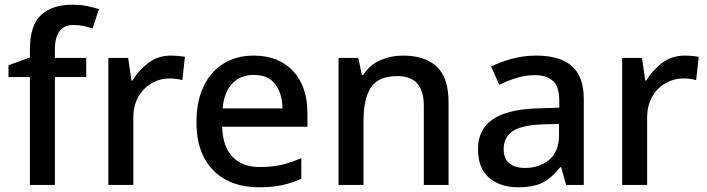

<svg xmlns="http://www.w3.org/2000/svg" viewBox="-20 -785 3003 815"><path d="M346 -458H213V0H107V-458H16V-508L107 -541V-575Q107 -678 154.5 -721.5Q202 -765 287 -765Q322 -765 351 -759Q380 -753 400 -746L373 -665Q356 -670 335.5 -674.5Q315 -679 292 -679Q213 -679 213 -574V-539H346Z M706 -549Q720 -549 736.5 -547.5Q753 -546 765 -544L754 -445Q728 -452 700 -452Q660 -452 624.5 -432Q589 -412 567.5 -374.5Q546 -337 546 -284V0H440V-539H524L538 -443H542Q568 -486 609 -517.5Q650 -549 706 -549Z M1057 -549Q1163 -549 1224 -483.5Q1285 -418 1285 -305V-247H923Q925 -164 966.5 -120Q1008 -76 1083 -76Q1135 -76 1175.5 -85.5Q1216 -95 1259 -114V-26Q1218 -8 1177 1Q1136 10 1079 10Q1000 10 940.5 -21Q881 -52 847.5 -113.5Q814 -175 814 -265Q814 -356 844.5 -419Q875 -482 929.5 -515.5Q984 -549 1057 -549ZM1057 -467Q1000 -467 965.5 -430Q931 -393 925 -325H1179Q1178 -388 1148.5 -427.5Q1119 -467 1057 -467Z M1690 -549Q1784 -549 1834 -502Q1884 -455 1884 -351V0H1779V-336Q1779 -462 1668 -462Q1585 -462 1554 -413Q1523 -364 1523 -272V0H1417V-539H1501L1516 -467H1522Q1548 -509 1593.5 -529Q1639 -549 1690 -549Z M2256 -549Q2357 -549 2407.5 -504.5Q2458 -460 2458 -365V0H2383L2362 -75H2358Q2323 -31 2284.5 -10.5Q2246 10 2178 10Q2105 10 2057 -29.5Q2009 -69 2009 -153Q2009 -235 2071 -278Q2133 -321 2262 -325L2354 -328V-358Q2354 -417 2327 -441.5Q2300 -466 2251 -466Q2210 -466 2172 -454Q2134 -442 2099 -425L2065 -502Q2103 -522 2152.5 -535.5Q2202 -549 2256 -549ZM2281 -257Q2189 -253 2153.5 -226.5Q2118 -200 2118 -152Q2118 -110 2143 -91Q2168 -72 2208 -72Q2270 -72 2311.5 -107Q2353 -142 2353 -212V-259Z M2887 -549Q2901 -549 2917.5 -547.5Q2934 -546 2946 -544L2935 -445Q2909 -452 2881 -452Q2841 -452 2805.5 -432Q2770 -412 2748.5 -374.5Q2727 -337 2727 -284V0H2621V-539H2705L2719 -443H2723Q2749 -486 2790 -517.5Q2831 -549 2887 -549Z"/></svg>

Font: Noto Sans Myanmar Medium
Style: Regular
Weight: 500
Designer: Monotype Design Team
Foundry: Monotype Imaging Inc.
Version: Version 2.107; ttfautohint (v1.8.4.7-5d5b)